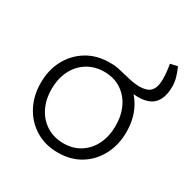

<svg xmlns="http://www.w3.org/2000/svg" viewBox="-150 -792 926 938"><g transform="rotate(30 313.0 -322.5)"><path d="M498 -424Q485 -424 470 -425.5Q455 -427 441 -431L305 -501Q329 -501 359.5 -493.5Q390 -486 421 -479Q452 -472 477 -472Q501 -472 519.5 -478.5Q538 -485 549 -504.5Q560 -524 560 -562Q560 -579 558 -599.5Q556 -620 552 -643L592 -652Q604 -626 611 -601Q618 -576 618 -553Q618 -506 603 -477Q588 -448 561.5 -436Q535 -424 498 -424ZM294 7Q222 7 167.5 -26.5Q113 -60 82.5 -117.5Q52 -175 52 -247Q52 -321 83 -378Q114 -435 168.5 -468Q223 -501 295 -501Q367 -501 421 -468Q475 -435 505 -378Q535 -321 535 -247Q535 -175 504.5 -117Q474 -59 420 -26Q366 7 294 7ZM295 -46Q349 -46 389.5 -72Q430 -98 452 -143.5Q474 -189 474 -247Q474 -306 452 -351.5Q430 -397 389.5 -423Q349 -449 295 -449Q241 -449 199.5 -423Q158 -397 135.5 -351.5Q113 -306 113 -247Q113 -189 135.5 -143.5Q158 -98 199.5 -72Q241 -46 295 -46Z"/></g></svg>

Font: REM ExtraLight
Style: Regular
Weight: 250
Designer: Octavio Pardo
Foundry: Ashler Design
Version: Version 1.005;gftools[0.9.28]